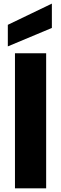

<svg xmlns="http://www.w3.org/2000/svg" viewBox="-20 -1032 335 1052"><path d="M62 0V-740.2H232.9V0ZM22.9 -896 264.2 -1012.2V-878.9L22.9 -777.8Z"/></svg>

Font: SVN-Poppins
Style: Bold
Weight: 700
Designer: Ninad Kale (Devanagari), Jonny Pinhorn (Latin)
Foundry: Indian Type Foundry
Version: Version 3.200;PS 1.000;hotconv 16.6.54;makeotf.lib2.5.65590